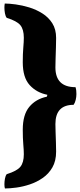

<svg xmlns="http://www.w3.org/2000/svg" viewBox="-20 -798 453 1088"><path d="M8 270Q35 270 72.5 265Q110 260 149 247Q188 234 222 210.5Q256 187 277 150.5Q298 114 298 61Q298 41 297 10.5Q296 -20 295 -49.5Q294 -79 294 -95Q294 -204 397 -204Q405 -215 409 -232Q413 -249 413 -265Q413 -276 412 -285Q411 -294 408 -304Q294 -304 294 -416Q294 -434 295 -465.5Q296 -497 297 -529.5Q298 -562 298 -583Q298 -632 276.5 -666Q255 -700 220 -722Q185 -744 145.5 -756Q106 -768 69 -773Q32 -778 7 -778Q6 -773 5.5 -767Q5 -761 5 -755Q5 -739 8 -722.5Q11 -706 18 -697Q76 -679 95.5 -655Q115 -631 115 -584Q115 -562 112 -527.5Q109 -493 109 -445Q109 -359 148 -316Q187 -273 248 -261Q248 -255 245 -250Q183 -237 146 -192.5Q109 -148 109 -63Q109 -14 112 20Q115 54 115 76Q115 123 95.5 147Q76 171 18 189Q11 198 8 214.5Q5 231 5 246Q5 262 8 270Z"/></svg>

Font: Petrona Black
Style: Regular
Weight: 900
Designer: Ringo R. Seeber
Foundry: Ringo R. Seeber
Version: Version 2.001; ttfautohint (v1.8.3)